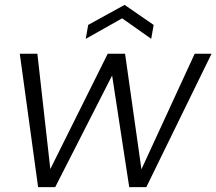

<svg xmlns="http://www.w3.org/2000/svg" viewBox="-20 -766 886 786"><path d="M61 -546H133L186 -74L421 -546H492L559 -73L777 -546H846L579 0H509L439 -457L206 0H136ZM599 -607 480 -691 331 -607 341 -664 490 -746 609 -664Z"/></svg>

Font: SVN-Poppins Light
Style: Italic
Weight: 300
Italic angle: -10°
Designer: Ninad Kale (Devanagari), Jonny Pinhorn (Latin)
Foundry: Indian Type Foundry
Version: Version 3.002 2017; ttfautohint (v1.8.3)